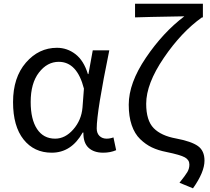

<svg xmlns="http://www.w3.org/2000/svg" viewBox="-20 -816 1138 1042"><path d="M260.7 12.7Q165 12.7 107.9 -59.1Q50.8 -130.9 50.8 -261.7Q50.8 -395.5 120.6 -476.1Q190.4 -556.6 289.1 -556.6Q344.7 -556.6 389.6 -522Q434.6 -487.3 457 -414.1H460L483.4 -543H573.2Q504.9 -210 504.9 -119.1Q504.9 -92.8 520 -78.1Q535.2 -63.5 558.6 -63.5Q577.1 -63.5 595.7 -70.3L610.4 -1Q579.1 12.7 540 12.7Q489.3 12.7 460.4 -14.2Q431.6 -41 432.6 -96.7H428.7Q367.2 12.7 260.7 12.7ZM279.3 -63.5Q334 -63.5 377.9 -113.8Q421.9 -164.1 427.7 -232.4L435.5 -335Q398.4 -480.5 298.8 -480.5Q236.3 -480.5 191.4 -422.4Q146.5 -364.3 146.5 -262.7Q146.5 -168 181.2 -115.7Q215.8 -63.5 279.3 -63.5Z M1027.3 206.1 954.1 175.8Q986.3 135.7 997.1 117.2Q1007.8 98.6 1007.8 77.1Q1007.8 51.8 983.4 38.1Q959 24.4 882.8 8.8Q837.9 0 804.2 -16.1Q770.5 -32.2 740.7 -61Q710.9 -89.8 694.8 -136.7Q678.7 -183.6 678.7 -248Q678.7 -365.2 772 -502.9Q865.2 -640.6 980.5 -727.5Q757.8 -723.6 712.9 -721.7V-795.9H1081.1V-721.7H1076.2Q964.8 -642.6 869.1 -502Q773.4 -361.3 773.4 -252.9Q773.4 -162.1 814 -120.6Q854.5 -79.1 935.5 -64.5Q1018.6 -48.8 1054.2 -23.4Q1089.8 2 1089.8 55.7Q1089.8 118.2 1027.3 206.1Z"/></svg>

Font: Bpmf Zihi Sans Regular
Style: Regular
Weight: 400
Foundry: But Ko
Version: Version 1.320